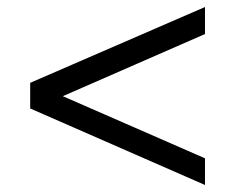

<svg xmlns="http://www.w3.org/2000/svg" viewBox="-20 -523 670 547"><path d="M564 4 66 -214V-287L564 -503V-426L159 -249L564 -72Z"/></svg>

Font: Rosario
Style: Regular
Weight: 400
Designer: Hector Gatti
Foundry: Omnibus-Type
Version: Version 1.004